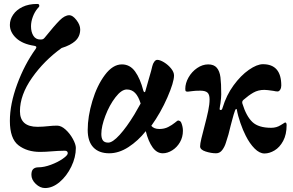

<svg xmlns="http://www.w3.org/2000/svg" viewBox="-20 -762 1481 972"><path d="M139 123Q139 102 148.5 93.5Q158 85 175 85Q203 85 238 72Q273 59 298 41.5Q323 24 323 14Q323 1 308 1Q290 1 273.5 2Q257 3 244 4Q210 7 183 7Q117 7 73.5 -26.5Q30 -60 30 -150Q30 -235 67 -335.5Q104 -436 161 -515Q164 -520 164 -523Q164 -528 154 -530Q94 -539 62 -569Q30 -599 30 -636Q30 -663 46.5 -687.5Q63 -712 94 -727Q125 -742 168 -742Q174 -742 176.5 -740Q179 -738 179 -731Q179 -728 170 -719Q155 -701 146 -676.5Q137 -652 137 -629Q137 -600 149 -581Q161 -562 184 -562Q192 -562 196.5 -563.5Q201 -565 206 -571Q256 -633 282 -659Q308 -685 331 -685Q348 -685 367 -660.5Q386 -636 386 -613Q386 -578 362 -555.5Q338 -533 292 -519Q203 -455 142 -368Q81 -281 81 -199Q81 -120 170 -120Q185 -120 198 -121Q211 -122 221 -123Q248 -126 269 -126Q290 -126 312 -106Q334 -86 349 -58.5Q364 -31 364 -13Q364 34 341 81.5Q318 129 282 159.5Q246 190 208 190Q183 190 161 169Q139 148 139 123Z M424 -104Q424 -172 447.5 -250.5Q471 -329 511 -382.5Q551 -436 597 -436Q638 -436 664 -400Q690 -364 706 -302Q708 -296 711.5 -295.5Q715 -295 716 -301L735 -368Q747 -408 751 -427Q754 -440 761 -449.5Q768 -459 776 -459Q790 -459 810.5 -446.5Q831 -434 846 -415.5Q861 -397 861 -380Q861 -346 827.5 -269Q794 -192 746 -125Q759 -109 787 -109Q812 -109 831.5 -119Q851 -129 865 -140.5Q879 -152 881 -152Q886 -152 891 -149Q896 -146 898 -140Q906 -120 906 -100Q906 -68 891 -42Q876 -16 852 -1Q828 14 804 14Q774 14 752.5 -16Q731 -46 718 -98Q679 -49 630.5 -17.5Q582 14 533 14Q481 14 452.5 -16Q424 -46 424 -104ZM660 -182 692 -238Q681 -274 664 -291.5Q647 -309 622 -309Q595 -309 564.5 -269.5Q534 -230 513.5 -176Q493 -122 493 -84Q493 -62 501 -51Q509 -40 528 -40Q550 -40 585.5 -79Q621 -118 660 -182Z M1224 -75Q1210 -102 1197 -139.5Q1184 -177 1179 -207Q1179 -210 1176 -210Q1174 -210 1172.5 -208Q1171 -206 1170 -203Q1163 -184 1157 -160.5Q1151 -137 1148 -127Q1137 -78 1124 -41Q1118 -20 1105.5 -3Q1093 14 1074 14Q1049 14 1021 5Q993 -4 993 -21Q993 -34 999.5 -61Q1006 -88 1014 -118Q1027 -167 1034 -200.5Q1041 -234 1041 -259Q1041 -284 1030 -293.5Q1019 -303 994 -303Q967 -303 951.5 -300.5Q936 -298 931 -298Q924 -298 921 -300Q918 -302 918 -312Q918 -341 934.5 -370Q951 -399 978 -417.5Q1005 -436 1034 -436Q1063 -436 1077.5 -419Q1092 -402 1096 -371Q1100 -340 1100 -284Q1100 -268 1096 -238Q1094 -230 1092 -212Q1091 -209 1093 -207Q1095 -205 1097 -205H1098Q1104 -205 1107 -217Q1126 -280 1162.5 -330Q1199 -380 1240 -408.5Q1281 -437 1311 -437Q1404 -437 1404 -329Q1404 -317 1398.5 -308Q1393 -299 1385 -299Q1377 -299 1364 -302Q1331 -307 1318 -307Q1287 -307 1262.5 -293Q1238 -279 1212 -256Q1204 -249 1207 -238Q1227 -173 1258 -144Q1289 -115 1353 -115Q1380 -115 1401 -128.5Q1422 -142 1423 -142Q1431 -142 1431 -129Q1431 -81 1413.5 -48.5Q1396 -16 1370 -0.5Q1344 15 1319 15Q1294 15 1269 -10Q1244 -35 1224 -75Z"/></svg>

Font: EB Garamond ExtraBold
Style: Regular
Weight: 800
Designer: Georg Duffner and Octavio Pardo
Foundry: Georg Duffner
Version: Version 1.000